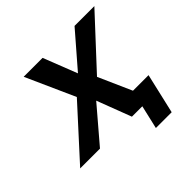

<svg xmlns="http://www.w3.org/2000/svg" viewBox="-203 -633 894 894"><g transform="rotate(-45 244.5 -186.0)"><path d="M310.5 -246.1 383.3 -82H485.8L439.9 116.2H335.9L362.8 0H294.4L229.5 -170.4L84 0H-46.4L177.7 -246.1L69.3 -487.8H193.8L259.3 -320.3L404.3 -487.8H534.7Z"/></g></svg>

Font: Acari Sans SemiBold
Style: Italic
Weight: 600
Italic angle: -13°
Designer: Alfredo Marco Pradil and Stefan Peev
Foundry: Hanken Design Co.
Version: Version 1.045;January 11, 2019;FontCreator 11.5.0.2425 64-bi